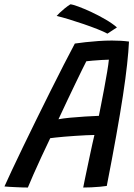

<svg xmlns="http://www.w3.org/2000/svg" viewBox="-58 -852 614 880"><path d="M69.7 7.5Q60.1 7.5 45.7 7.1Q31.4 6.6 15.6 5.9Q-0.1 5.2 -14.2 4.4Q-28.4 3.6 -37.6 2.6Q-26 -23.6 -4 -70.5Q18 -117.4 46.8 -177.1Q75.6 -236.8 107.9 -302.5Q140.2 -368.2 172.5 -432.9Q204.8 -497.6 233.9 -554.4Q262.9 -611.2 285 -652.4Q306.2 -655.7 334.4 -658.7Q362.6 -661.8 393.7 -664Q424.8 -666.2 454.9 -666.2Q474.7 -666.2 495 -665.1Q515.2 -663.9 533.2 -661.5Q531.2 -617.5 524.5 -556.5Q517.9 -495.6 505.6 -414.6Q493.2 -333.7 474.8 -230.7Q456.4 -127.8 431.4 0.2Q419.4 2.1 400.2 3.9Q381.1 5.8 360.6 6.6Q340.1 7.5 323.4 7.5Q325.9 -6.8 331 -30.5Q336.1 -54.2 342 -82.8Q347.9 -111.5 354.1 -140.2Q360.2 -168.9 365.6 -193.5Q371.1 -218.1 374.8 -233.4Q358.8 -233.2 335.5 -232.1Q312.2 -230.9 286.3 -229.2Q260.4 -227.6 236.7 -225.5Q213.1 -223.4 195.7 -221.5Q178.2 -219.6 172.2 -218.6Q151.7 -175.9 131.6 -132.6Q111.4 -89.2 95.3 -52.5Q79.2 -15.8 69.7 7.5ZM210 -305.4Q229.2 -309.2 262.6 -312.5Q296 -315.7 332.1 -317.9Q368.2 -320.2 395.2 -321.1Q398.3 -336.4 405 -370.6Q411.8 -404.7 419.4 -445.4Q427.1 -486.1 433.1 -522.3Q439.2 -558.5 441 -578.5Q429.7 -578.5 408.2 -577.1Q386.7 -575.8 366.5 -574.1Q346.2 -572.4 337.7 -571.2Q331.1 -558.6 318.2 -532.3Q305.3 -506.1 288.1 -470.3Q270.8 -434.5 250.8 -392.3Q230.9 -350.1 210 -305.4ZM264.5 -832.2Q275.1 -831.6 301.3 -821.9Q327.6 -812.2 360.8 -796.8Q393.9 -781.3 425.4 -763Q457 -744.6 478 -726.4L434.4 -697.8Q417.9 -706.9 388.7 -718.4Q359.6 -729.9 325.2 -741.7Q290.9 -753.5 258.3 -763.4Q225.6 -773.3 201.6 -778.9Q206.1 -784.1 216 -793.7Q225.9 -803.2 238.9 -813.8Q251.9 -824.3 264.5 -832.2Z"/></svg>

Font: Grandstander Thin
Style: Italic
Weight: 100
Italic angle: -15°
Designer: Tyler Finck
Foundry: Etcetera Type Co
Version: Version 1.200